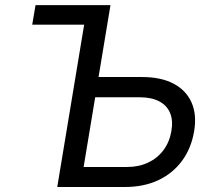

<svg xmlns="http://www.w3.org/2000/svg" viewBox="-20 -748 853 768"><path d="M108.9 -649.4 122.1 -727.5H345.2L332 -649.4ZM349.1 -439.9H547.9Q623.5 -439.9 673.8 -413.6Q724.1 -387.2 745.8 -338.9Q767.6 -290.5 756.8 -224.6Q745.6 -155.8 708.5 -105.2Q671.4 -54.7 613.3 -27.3Q555.2 0 479.5 0H209L329.6 -727.5H421.9L314.5 -80.1H488.3Q535.2 -80.1 572.5 -97.7Q609.9 -115.2 634 -147.7Q658.2 -180.2 665.5 -223.6Q672.9 -266.1 660.2 -296.4Q647.5 -326.7 616.5 -342.8Q585.4 -358.9 538.6 -358.9H335.9Z"/></svg>

Font: Inter 16pt
Style: Italic
Weight: 400
Italic angle: -9.3988°
Version: Version 4.001;git-66647c0bb